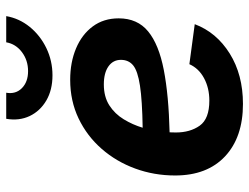

<svg xmlns="http://www.w3.org/2000/svg" viewBox="-114 -692 817 630"><g transform="rotate(-90 295.0 -376.5)"><path d="M269.5 11.7Q160.2 11.7 97.4 -47.1Q34.7 -106 34.7 -210.9Q34.7 -279.8 57.4 -341.8Q80.1 -403.8 122.1 -451.9Q164.1 -500 221.7 -527.6Q279.3 -555.2 348.6 -555.2Q406.2 -555.2 451.9 -535.9Q497.6 -516.6 523.9 -481Q550.3 -445.3 550.3 -396Q550.3 -334.5 507.3 -299.3Q464.4 -264.2 380.9 -248Q297.4 -231.9 176.3 -229Q175.8 -218.3 175.8 -208.5Q175.8 -161.6 198.2 -130.1Q220.7 -98.6 280.3 -98.6Q321.8 -98.6 354 -116Q386.2 -133.3 399.9 -164.1L531.2 -146.5Q504.4 -75.2 434.8 -31.7Q365.2 11.7 269.5 11.7ZM191.4 -317.4Q281.2 -318.8 329.3 -326.2Q377.4 -333.5 395.8 -348.4Q414.1 -363.3 414.1 -388.7Q414.1 -414.6 392.6 -429.7Q371.1 -444.8 333.5 -444.8Q293 -444.8 264.9 -426.8Q236.8 -408.7 219 -379.4Q201.2 -350.1 191.4 -317.4ZM363.3 -613.3Q315.4 -613.3 280.8 -633.5Q246.1 -653.8 229.7 -688.2Q213.4 -722.7 220.7 -765.1H306.2Q300.8 -733.9 321.3 -713.6Q341.8 -693.4 377 -693.4Q412.6 -693.4 439.5 -713.6Q466.3 -733.9 471.7 -765.1H557.6Q550.3 -722.7 522.5 -688.2Q494.6 -653.8 452.9 -633.5Q411.1 -613.3 363.3 -613.3Z"/></g></svg>

Font: Inter
Style: Bold Italic
Weight: 700
Italic angle: -9.39999°
Designer: Rasmus Andersson
Foundry: rsms
Version: Version 4.001;git-9221beed3